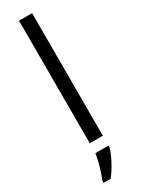

<svg xmlns="http://www.w3.org/2000/svg" viewBox="-256 -785 764 1031"><g transform="rotate(-30 126.5 -269.5)"><path d="M85.9 -759.8H167V0H85.9ZM43.5 221.2V209C61.5 167.5 81.1 95.7 85.4 61H167.5V69.8C160.2 103 123 178.2 87.4 221.2Z"/></g></svg>

Font: OpenSansEmoji
Style: Regular
Weight: 400
Foundry: MorbZ
Version: Version 1.000;PS 001.000;hotconv 1.0.70;makeotf.lib2.5.58329